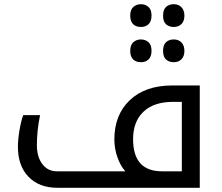

<svg xmlns="http://www.w3.org/2000/svg" viewBox="-20 -890 1052 910"><path d="M252 0Q165.5 0 115.2 -52Q64.9 -104 64.9 -193.8Q64.9 -227.1 72 -270.5Q79.1 -314 89.8 -344.2H169.9Q154.8 -272 154.8 -201.2Q154.8 -146.5 180.7 -112.3Q206.5 -78.1 249 -78.1H574.2Q550.8 -103.5 536.4 -145Q522 -186.5 522 -229Q522 -346.2 595.5 -415.5Q668.9 -484.9 795.9 -484.9H926.8V0ZM841.8 -78.1V-407.2H798.8Q710 -407.2 660.4 -360.8Q610.8 -314.5 610.8 -230Q610.8 -78.1 748 -78.1ZM647.9 -595.2Q624 -595.2 610.6 -608.9Q597.2 -622.6 597.2 -648.9Q597.2 -677.2 612.1 -690.2Q627 -703.1 647.9 -703.1Q668.5 -703.1 683.3 -690.4Q698.2 -677.7 698.2 -648.9Q698.2 -623 684.8 -609.1Q671.4 -595.2 647.9 -595.2ZM803.2 -595.2Q781.7 -595.2 767.3 -607.7Q752.9 -620.1 752.9 -648.9Q752.9 -677.7 767.3 -690.4Q781.7 -703.1 803.2 -703.1Q826.2 -703.1 840.1 -688.7Q854 -674.3 854 -648.9Q854 -623.5 840.3 -609.4Q826.7 -595.2 803.2 -595.2ZM647.9 -762.2Q624 -762.2 610.6 -775.9Q597.2 -789.6 597.2 -815.9Q597.2 -844.2 612.1 -857.2Q627 -870.1 647.9 -870.1Q668.5 -870.1 683.3 -857.4Q698.2 -844.7 698.2 -815.9Q698.2 -790 684.8 -776.1Q671.4 -762.2 647.9 -762.2ZM803.2 -762.2Q781.7 -762.2 767.3 -774.7Q752.9 -787.1 752.9 -815.9Q752.9 -844.7 767.3 -857.4Q781.7 -870.1 803.2 -870.1Q826.2 -870.1 840.1 -855.7Q854 -841.3 854 -815.9Q854 -790.5 840.3 -776.4Q826.7 -762.2 803.2 -762.2Z"/></svg>

Font: Noto Sans Kufi Arabic
Style: Regular
Weight: 400
Designer: Monotype Design team
Foundry: Monotype Imaging Inc.
Version: Version 1.02